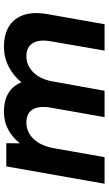

<svg xmlns="http://www.w3.org/2000/svg" viewBox="192 -743 551 975"><g transform="rotate(-90 467.5 -255.5)"><path d="M22 0 110 -499H228L227 -430Q256 -467 296.5 -489Q337 -511 388 -511Q425 -511 454.5 -501Q484 -491 504.5 -471.5Q525 -452 537 -422Q570 -463 617 -487Q664 -511 717 -511Q781 -511 822.5 -484.5Q864 -458 880 -407.5Q896 -357 882 -283L832 0H698L745 -271Q756 -332 736 -364.5Q716 -397 669 -397Q640 -397 615 -383Q590 -369 571.5 -342Q553 -315 544 -277L494 0H360L408 -271Q419 -332 399.5 -364.5Q380 -397 332 -397Q301 -397 274.5 -381Q248 -365 229.5 -334.5Q211 -304 203 -261L157 0Z"/></g></svg>

Font: DM Sans 20pt
Style: Bold Italic
Weight: 700
Italic angle: -10°
Version: Version 4.004;gftools[0.9.30]